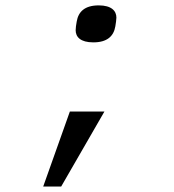

<svg xmlns="http://www.w3.org/2000/svg" viewBox="-20 -545 640 706"><path d="M138.8 141H204.9L364 -134.9H236.9ZM258.2 -433.9C258.2 -409.1 275.9 -389.2 323.2 -389.2C373.9 -389.2 398.1 -411.9 404.1 -448.2C405.9 -460.2 408 -471.9 408 -480.1C408 -505 389.9 -525.2 343 -525.2C291.9 -525.2 268.1 -502.1 262.1 -465.9C259.9 -454.2 258.2 -442.1 258.2 -433.9Z"/></svg>

Font: Margiela Mono Italic Italic
Style: Regular
Weight: 400
Designer: Mike Abbink, Paul van der Laan, Pieter van Rosmalen
Foundry: Bold Monday
Version: Version 2.003 2021